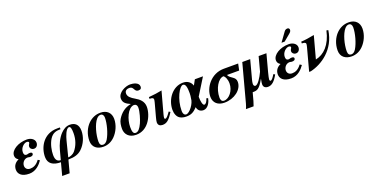

<svg xmlns="http://www.w3.org/2000/svg" viewBox="-21 -1625 5465 2758"><g transform="rotate(-20 2711.0 -246.5)"><path d="M83 -234C33 -212 -5 -171 -5 -107C-5 -47 37 13 160 13C263 13 330 -62 367 -116L339 -134C291 -67 240 -51 196 -51C147 -51 123 -84 123 -120C123 -165 159 -215 215 -215C230 -215 238 -209 248 -209C283 -209 301 -220 301 -243C301 -261 283 -266 266 -266C240 -266 229 -257 218 -257C185 -257 175 -276 175 -309C175 -375 235 -429 279 -429C291 -429 309 -422 309 -412C309 -390 288 -383 288 -354C288 -324 312 -301 346 -301C383 -301 408 -332 408 -372C408 -428 350 -462 290 -462C159 -462 39 -391 39 -306C39 -278 51 -253 83 -235Z M649 -16C610 -16 570 -35 570 -122C570 -190 588 -284 631 -353C677 -426 735 -435 797 -435V-462H757C547 -462 451 -286 451 -135C451 -35 521 13 641 13L590 205H704L755 13C849 13 912 -7 960 -52C1034 -121 1073 -222 1073 -311C1073 -412 1017 -450 942 -450C886 -450 840 -419 803 -381C745 -321 707 -234 686 -155ZM823 -253C837 -307 873 -421 922 -421C946 -421 954 -381 954 -318C954 -221 924 -133 865 -63C840 -34 792 -16 763 -16Z M1412 -462C1344 -462 1280 -435 1229 -385C1169 -326 1129 -235 1129 -135C1129 -37 1199 13 1293 13C1360 13 1419 -13 1468 -62C1529 -123 1573 -217 1573 -311C1573 -403 1513 -462 1416 -462ZM1454 -372C1454 -285 1417 -145 1368 -65C1347 -31 1323 -16 1297 -16C1267 -16 1248 -36 1248 -80C1248 -182 1287 -335 1347 -402C1366 -423 1386 -433 1407 -433C1436 -433 1454 -410 1454 -372Z M1868 -429C1773 -412 1706 -355 1660 -279C1635 -238 1629 -184 1629 -136C1629 -57 1683 13 1793 13C1882 13 1948 -30 1994 -89C2047 -157 2073 -246 2073 -313C2073 -398 2015 -446 1956 -480C1897 -514 1857 -546 1857 -594C1857 -646 1903 -654 1929 -654C1997 -654 1976 -575 2040 -575C2081 -575 2088 -595 2088 -619C2088 -681 2002 -698 1954 -698C1884 -698 1762 -643 1762 -552C1762 -486 1807 -458 1868 -431ZM1954 -342C1954 -284 1922 -176 1897 -122C1864 -51 1833 -16 1795 -16C1757 -16 1748 -55 1748 -122C1748 -236 1810 -391 1902 -401C1925 -401 1954 -393 1954 -342Z M2344 -142 2330 -122C2303 -84 2281 -61 2266 -61C2258 -61 2251 -65 2251 -77C2251 -86 2255 -111 2260 -128L2351 -462C2297 -450 2226 -440 2148 -434V-407H2162C2192 -407 2208 -397 2208 -378C2208 -370 2206 -357 2200 -333L2145 -130C2135 -94 2130 -68 2130 -54C2130 -11 2157 9 2198 9C2258 9 2300 -20 2366 -128Z M2980 -449H2856L2812 -368C2796 -419 2753 -462 2677 -462C2516 -462 2403 -303 2403 -145C2403 -85 2425 -35 2461 -12C2488 5 2522 13 2561 13C2629 13 2674 -7 2729 -68C2736 -30 2764 11 2821 11C2886 11 2930 -60 2942 -129L2918 -136C2903 -85 2881 -59 2860 -59C2836 -59 2822 -122 2822 -194ZM2718 -285C2718 -257 2714 -231 2710 -209C2709 -135 2622 -17 2567 -17C2545 -17 2522 -37 2522 -88C2522 -267 2615 -433 2667 -433C2713 -433 2718 -356 2718 -285Z M3518 -449H3299C3100 -449 2979 -274 2979 -135C2979 -43 3042 13 3143 13C3292 13 3423 -83 3423 -203C3423 -288 3339 -282 3310 -349H3497ZM3304 -222C3304 -114 3225 -16 3147 -16C3103 -16 3098 -57 3098 -81C3098 -214 3176 -349 3258 -349C3280 -333 3304 -288 3304 -222Z M3941 -133C3908 -79 3889 -57 3872 -57C3861 -57 3857 -69 3857 -80C3857 -92 3867 -137 3879 -183L3950 -449H3831L3773 -231C3734 -147 3680 -63 3642 -63C3626 -63 3615 -79 3615 -100C3615 -120 3620 -140 3625 -160L3702 -449H3581L3426 130C3418 159 3407 190 3399 205H3516C3522 188 3534 154 3540 132L3573 10C3643 10 3674 4 3750 -131H3751C3741 -84 3739 -59 3739 -51C3739 -8 3765 13 3809 13C3869 13 3915 -31 3964 -120Z M4205 -516H4253L4334 -583C4369 -612 4384 -624 4384 -651C4384 -667 4370 -680 4357 -680C4337 -680 4320 -676 4303 -652ZM4087 -234C4037 -212 3999 -171 3999 -107C3999 -47 4041 13 4164 13C4267 13 4334 -62 4371 -116L4343 -134C4295 -67 4244 -51 4200 -51C4151 -51 4127 -84 4127 -120C4127 -165 4163 -215 4219 -215C4234 -215 4242 -209 4252 -209C4287 -209 4305 -220 4305 -243C4305 -261 4287 -266 4270 -266C4244 -266 4233 -257 4222 -257C4189 -257 4179 -276 4179 -309C4179 -375 4239 -429 4283 -429C4295 -429 4313 -422 4313 -412C4313 -390 4292 -383 4292 -354C4292 -324 4316 -301 4350 -301C4387 -301 4412 -332 4412 -372C4412 -428 4354 -462 4294 -462C4163 -462 4043 -391 4043 -306C4043 -278 4055 -253 4087 -235Z M4872 -462C4826 -253 4714 -147 4589 -122H4587L4679 -462C4615 -448 4521 -435 4476 -434V-407C4515 -407 4536 -399 4536 -377C4536 -369 4532 -347 4528 -333L4435 13H4462C4634 -27 4858 -170 4899 -457Z M5207 -462C5139 -462 5075 -435 5024 -385C4964 -326 4924 -235 4924 -135C4924 -37 4994 13 5088 13C5155 13 5214 -13 5263 -62C5324 -123 5368 -217 5368 -311C5368 -403 5308 -462 5211 -462ZM5249 -372C5249 -285 5212 -145 5163 -65C5142 -31 5118 -16 5092 -16C5062 -16 5043 -36 5043 -80C5043 -182 5082 -335 5142 -402C5161 -423 5181 -433 5202 -433C5231 -433 5249 -410 5249 -372Z"/></g></svg>

Font: STIXGeneral
Style: Bold Italic
Weight: 700
Italic angle: -16.33°
Designer: MicroPress Inc., with final additions and corrections provided by Coen Hoffman, Elsevier (retired)
Version: Version 1.1.0